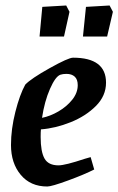

<svg xmlns="http://www.w3.org/2000/svg" viewBox="-20 -670 431 699"><path d="M129 -199Q128 -190 128 -171Q128 -118 142 -93Q156 -68 193 -68Q217 -68 289 -92L310 -98L323 -53Q288 -35 228 -13Q168 9 152 9Q91 9 55.5 -33.5Q20 -76 20 -142Q20 -200 36 -263Q52 -326 72 -362Q93 -384 161 -422Q229 -460 246 -460Q366 -460 366 -369Q366 -321 329 -284Q292 -247 237 -225Q182 -203 129 -199ZM133 -241Q163 -247 193 -264.5Q223 -282 243 -307Q263 -332 263 -360Q263 -381 252 -391Q241 -401 222 -401Q209 -401 200 -398Q182 -392 162 -346.5Q142 -301 133 -241ZM134 -645 221 -650 233 -627 213 -537H124ZM293 -645 379 -650 391 -627 370 -537H282Z"/></svg>

Font: Grenze Medium
Style: Italic
Weight: 500
Italic angle: -10°
Designer: Renata Polastri
Foundry: Omnibus-Type
Version: Version 1.002; ttfautohint (v1.8)